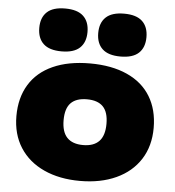

<svg xmlns="http://www.w3.org/2000/svg" viewBox="-56 -865 844 928"><g transform="rotate(5 366.0 -401.0)"><path d="M33 -275Q33 -363.5 72 -427.5Q111 -491.5 186 -525.2Q261 -559 366 -559Q471 -559 546 -525.2Q621 -491.5 660 -427.5Q699 -363.5 699 -275Q699 -187 657.8 -122.5Q616.5 -58 541.2 -23.5Q466 11 366 11Q266 11 190.8 -23.5Q115.5 -58 74.2 -122.5Q33 -187 33 -275ZM470 -275Q470 -332 444 -358.5Q418 -385 366 -385Q314 -385 288 -358.5Q262 -332 262 -275Q262 -218 288.2 -190.5Q314.5 -163 366 -163Q417.5 -163 443.8 -190.5Q470 -218 470 -275ZM106 -709Q106 -759 134.8 -786Q163.5 -813 223 -813Q282.5 -813 311.2 -786Q340 -759 340 -709Q340 -659 311.2 -632Q282.5 -605 223 -605Q163.5 -605 134.8 -632Q106 -659 106 -709ZM392 -709Q392 -759 420.8 -786Q449.5 -813 509 -813Q568.5 -813 597.2 -786Q626 -759 626 -709Q626 -659 597.2 -632Q568.5 -605 509 -605Q449.5 -605 420.8 -632Q392 -659 392 -709Z"/></g></svg>

Font: Encode Sans Expanded Black
Style: Regular
Weight: 900
Width: 7
Designer: Multiple Designers
Foundry: Impallari Type
Version: Version 2.000